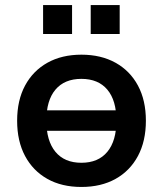

<svg xmlns="http://www.w3.org/2000/svg" viewBox="-20 -732 646 762"><path d="M303.1 10Q225 10 168 -22Q111 -54 79.5 -112.8Q48 -171.7 48 -252.8Q48 -334 79.5 -392.5Q111 -451 168.2 -483Q225.4 -515 303.2 -515Q381 -515 438.5 -483Q496 -451 527.5 -392.4Q559 -333.7 559 -252.9Q559 -172 527.5 -113Q496 -54 438.6 -22Q381.2 10 303.1 10ZM303 -86Q370 -86 406 -129.5Q442 -173 442 -253.2Q442 -333.5 406 -376.2Q370 -419 303 -419Q236 -419 200 -376.2Q164 -333.5 164 -253.2Q164 -173 200 -129.5Q236 -86 303 -86ZM126 -213V-294H482V-213ZM340 -597V-712H455V-597ZM151 -597V-712H266V-597Z"/></svg>

Font: Mulish ExtraLight
Style: Regular
Weight: 200
Designer: Vernon Adams
Foundry: Vernon Adams
Version: Version 3.603